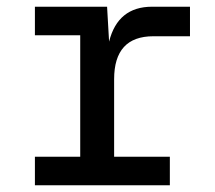

<svg xmlns="http://www.w3.org/2000/svg" viewBox="-20 -552 640 572"><path d="M84 0V-85H219V-447H84V-532H299L305 -428Q331 -532 433 -532H546V-444H437Q320 -444 320 -316V-85H486V0Z"/></svg>

Font: Geist Mono Medium
Style: Regular
Weight: 500
Monospace: yes
Designer: Basement.studio, Andrés Briganti, Mateo Zaragoza
Foundry: Basement.studio, Vercel, Andrés Briganti, Guido Ferreyra, Mateo Zaragoza
Version: Version 1.500; ttfautohint (v1.8.4.7-5d5b)